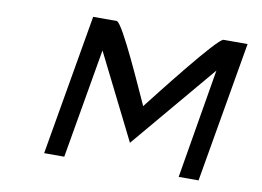

<svg xmlns="http://www.w3.org/2000/svg" viewBox="-66 -680 1066 780"><g transform="rotate(10 466.5 -290.0)"><path d="M790 -452 714 0H796L896 -580H797C772 -580 562 -309 522 -258C499 -307 380 -580 356 -580H259L159 0H242L320 -452L495 -102Z"/></g></svg>

Font: Charger Monospace
Style: Regular
Weight: 400
Designer: Jasper
Foundry: Cannot Into Space Fonts
Version: Version 0.980